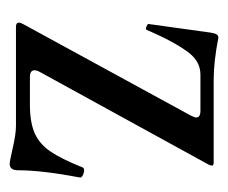

<svg xmlns="http://www.w3.org/2000/svg" viewBox="-58 -408 478 403"><g transform="rotate(90 181.5 -206.0)"><path d="M290.5 6.8Q260.7 0 244.1 0H35.2Q26.9 0 26.9 -6.8Q26.9 -9.3 30.3 -15.6L222.2 -367.2Q226.1 -375 226.1 -378.4Q226.1 -387.2 211.9 -387.2H136.2Q109.9 -387.2 91.3 -364.3Q67.9 -334.5 42.5 -274.9Q42 -272.9 39.6 -272.9Q37.1 -272.9 34.2 -274.4Q29.8 -276.4 29.8 -277.8L47.9 -408.2Q49.3 -417 51.5 -420.9Q53.7 -424.8 59.1 -424.8Q108.9 -415 147 -415H319.8Q327.1 -415 327.1 -411.6Q327.1 -408.7 324.7 -403.8L130.9 -50.8Q127 -43.9 127 -39.1Q127 -29.3 141.1 -29.3H199.2Q236.3 -29.3 259 -39.3Q281.7 -49.3 297.4 -72.3Q313 -95.2 330.6 -139.2Q332 -143.1 336.9 -143.1Q340.3 -143.1 342.8 -142.1Q346.7 -141.1 349.6 -138.9Q352.5 -136.7 352.1 -134.8Q336.9 -54.2 336.9 -4.9Q336.9 13.2 323.7 13.2Q317.9 13.2 290.5 6.8Z"/></g></svg>

Font: JuniusX
Style: Regular
Weight: 400
Designer: Peter S. Baker
Foundry: Briery Creek Software
Version: Version 1.004